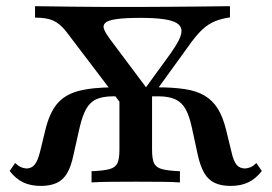

<svg xmlns="http://www.w3.org/2000/svg" viewBox="-20 -591 880 622"><path d="M398.4 -220.2 195.2 -487.9Q175 -513.7 153.6 -523.8Q132.3 -533.9 93.5 -533.9V-571Q156.5 -570.2 213.7 -569.4Q271 -568.5 324.2 -568.5Q377.4 -568.5 427.4 -568.5Q477.4 -568.5 524.6 -569Q571.8 -569.4 621 -569.8Q670.2 -570.2 725 -571V-534.7Q696.8 -530.6 675.8 -521.8Q654.8 -512.9 637.5 -497.2Q620.2 -481.5 600.8 -455.6L430.6 -220.2ZM112.1 11.3Q79 11.3 54.8 -0.4Q30.6 -12.1 11.3 -37.1L29 -62.9Q38.7 -54 46.8 -50Q54.8 -46 65.3 -45.2Q82.3 -45.2 92.3 -57.7Q102.4 -70.2 109.7 -99.2L126.6 -168.5Q139.5 -223.4 164.1 -253.6Q188.7 -283.9 233.5 -296Q278.2 -308.1 350.8 -308.1H375.8L392.7 -279H347.6Q313.7 -279 292.7 -269.8Q271.8 -260.5 259.3 -238.3Q246.8 -216.1 237.9 -177.4L217.7 -87.9Q210.5 -52.4 197.6 -30.2Q184.7 -8.1 163.7 1.6Q142.7 11.3 112.1 11.3ZM276.6 0V-36.3Q315.3 -37.9 334.7 -43.1Q354 -48.4 360.5 -62.5Q366.9 -76.6 366.9 -105.6V-292.7L437.1 -250.8L472.6 -304V-105.6Q472.6 -76.6 479 -62.5Q485.5 -48.4 504.8 -43.1Q524.2 -37.9 562.9 -36.3V0Q541.9 -1.6 504.4 -2Q466.9 -2.4 419.4 -2.4Q373.4 -2.4 335.9 -2Q298.4 -1.6 276.6 0ZM727.4 11.3Q696.8 11.3 675.8 1.6Q654.8 -8.1 641.9 -30.2Q629 -52.4 621 -87.9L601.6 -177.4Q593.5 -215.3 581.5 -237.1Q569.4 -258.9 548.4 -269Q527.4 -279 491.9 -279H450.8L469.4 -308.1H488.7Q540.3 -308.1 578.2 -302.4Q616.1 -296.8 642.3 -281.5Q668.5 -266.1 685.5 -239.1Q702.4 -212.1 712.9 -168.5L729.8 -99.2Q736.3 -69.4 746.4 -57.3Q756.5 -45.2 774.2 -45.2Q783.9 -46 792.3 -49.6Q800.8 -53.2 810.5 -62.9L828.2 -37.1Q808.9 -12.1 784.7 -0.4Q760.5 11.3 727.4 11.3ZM428.2 -274.2 533.1 -418.5Q550.8 -443.5 560.1 -462.5Q569.4 -481.5 567.7 -494.8Q566.1 -508.1 552 -516.5Q537.9 -525 509.3 -529Q480.6 -533.1 435.5 -533.1Q383.9 -533.1 356.5 -529Q329 -525 320.6 -516.5Q312.1 -508.1 317.7 -494.8Q323.4 -481.5 337.9 -462.1L465.3 -291.9Z"/></svg>

Font: Playfair 9pt SemiBold
Style: Regular
Weight: 600
Designer: Claus Eggers Sørensen
Foundry: Claus Eggers Sørensen
Version: Version 2.001;gftools[0.9.30]